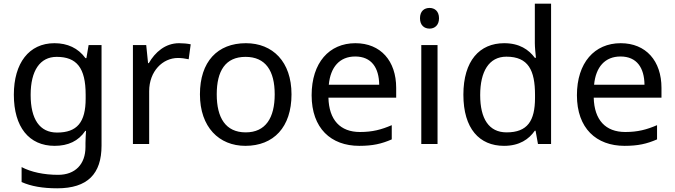

<svg xmlns="http://www.w3.org/2000/svg" viewBox="-20 -780 3654 1040"><path d="M275 -546C137 -546 55 -438 55 -267C55 -92 137 10 276 10C349 10 405 -16 442 -71H446C445 -59 443 -21 443 -5V16C443 110 387 167 295 167C218 167 148 152 97 125V206C148 229 212 240 290 240C454 240 530 162 530 9V-536H460L448 -465H443C403 -520 345 -546 275 -546ZM287 -472C395 -472 444 -413 444 -267V-246C444 -117 397 -62 289 -62C195 -62 146 -134 146 -266C146 -398 197 -472 287 -472Z M950 -546C875 -546 820 -497 786 -438H782L772 -536H700V0H788V-286C788 -394 861 -466 944 -466C962 -466 985 -463 1002 -459L1013 -540C995 -544 970 -546 950 -546Z M1559 -269C1559 -446 1457 -546 1312 -546C1158 -546 1063 -446 1063 -269C1063 -91 1167 10 1309 10C1462 10 1559 -91 1559 -269ZM1154 -269C1154 -396 1201 -472 1310 -472C1419 -472 1468 -396 1468 -269C1468 -142 1419 -63 1311 -63C1202 -63 1154 -142 1154 -269Z M1905 -546C1763 -546 1668 -440 1668 -264C1668 -85 1773 10 1926 10C1999 10 2047 -1 2102 -25V-102C2046 -78 1998 -65 1930 -65C1823 -65 1762 -130 1759 -251H2126V-304C2126 -450 2042 -546 1905 -546ZM1904 -474C1993 -474 2033 -412 2034 -321H1761C1770 -417 1820 -474 1904 -474Z M2307 -737C2278 -737 2255 -720 2255 -681C2255 -643 2278 -625 2307 -625C2334 -625 2358 -643 2358 -681C2358 -720 2334 -737 2307 -737ZM2350 -536H2262V0H2350Z M2710 10C2794 10 2845 -26 2877 -72H2881L2894 0H2965V-760H2877V-546C2877 -526 2881 -484 2883 -467H2877C2844 -511 2794 -546 2711 -546C2578 -546 2490 -451 2490 -267C2490 -83 2577 10 2710 10ZM2724 -63C2628 -63 2581 -137 2581 -265C2581 -392 2628 -473 2723 -473C2842 -473 2878 -399 2878 -266V-250C2878 -125 2837 -63 2724 -63Z M3342 -546C3200 -546 3105 -440 3105 -264C3105 -85 3210 10 3363 10C3436 10 3484 -1 3539 -25V-102C3483 -78 3435 -65 3367 -65C3260 -65 3199 -130 3196 -251H3563V-304C3563 -450 3479 -546 3342 -546ZM3341 -474C3430 -474 3470 -412 3471 -321H3198C3207 -417 3257 -474 3341 -474Z"/></svg>

Font: Noto Sans Cypriot
Style: Regular
Weight: 400
Designer: Monotype Design Team
Foundry: Monotype Imaging Inc.
Version: Version 2.002